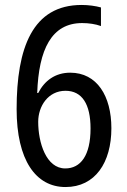

<svg xmlns="http://www.w3.org/2000/svg" viewBox="-20 -744 512 774"><path d="M47 -304C47 -99 124 10 244 10C364 10 429 -89 429 -227C429 -357 371 -451 263 -451C202 -451 159 -418 134 -369H130C136 -545 188 -651 311 -651C338 -651 365 -647 387 -639V-714C365 -720 337 -724 309 -724C111 -724 47 -551 47 -304ZM243 -65C166 -65 134 -169 134 -253C134 -316 174 -378 244 -378C311 -378 345 -324 345 -226C345 -117 305 -65 243 -65Z"/></svg>

Font: Noto Sans Lao Condensed
Style: Regular
Weight: 400
Width: 3
Designer: Monotype Design Team
Foundry: Monotype Imaging Inc.
Version: Version 2.004